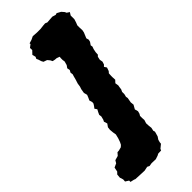

<svg xmlns="http://www.w3.org/2000/svg" viewBox="-328 -844 1024 1024"><g transform="rotate(-45 184.0 -332.0)"><path d="M-10 122V112L-29 100L-28 85L-34 66L-32 44L-21 33L-16 8L6 -2L15 -17L40 -24L53 -39L65 -40L84 -45L94 -54L101 -68L108 -88L114 -112L111 -130L109 -152L111 -169L123 -186L117 -205L122 -215L127 -235L125 -249L131 -262L139 -277L130 -290L139 -302L146 -313L147 -323L142 -340L149 -355L155 -370L150 -389L154 -413L159 -428L162 -448L169 -470L174 -489L178 -502L176 -516L183 -529L180 -545L190 -559L196 -581L194 -593V-607L195 -617L179 -623L166 -624L152 -627L146 -639L135 -652L115 -659L109 -670L104 -686L99 -697L104 -708L99 -727L117 -746L116 -762L133 -775L132 -781L152 -787L171 -796L201 -794H227L253 -797L266 -798L278 -793L318 -796L338 -790L348 -793L370 -781L383 -766L387 -757L402 -747L392 -731V-703L386 -684L380 -669V-650L381 -632L378 -617L365 -586L369 -572L366 -559L355 -543L357 -532L352 -518L348 -499L347 -481L339 -473L335 -454L338 -437L333 -421L324 -412L333 -398L326 -378L318 -369L317 -351V-339L318 -321L305 -307L308 -288L306 -277L304 -262L298 -249V-232L294 -216L296 -205L291 -177L293 -158L280 -135L285 -116L281 -101L275 -91V-74L276 -59L270 -40L271 -20L273 -3L269 15L272 25L264 53L254 68L250 83L249 93L228 110L224 119L201 120L192 125L171 132L140 131L122 134L110 128L86 133L61 132L19 130L12 127Z"/></g></svg>

Font: Winky Rough ExtraBold
Style: Italic
Weight: 800
Italic angle: -8.97852°
Designer: Simon Atzbach
Foundry: typofactur
Version: Version 1.206; ttfautohint (v1.8.4.7-5d5b)